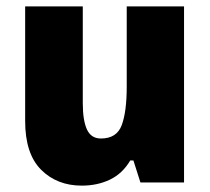

<svg xmlns="http://www.w3.org/2000/svg" viewBox="-20 -666 658 603"><path d="M558 -646V-93H421L399 -162H389Q365 -121 325.5 -102Q286 -83 237 -83Q159 -83 109 -133Q59 -183 59 -286V-646H240V-342Q240 -288 253 -259.5Q266 -231 297 -231Q347 -231 362.5 -273.5Q378 -316 378 -393V-646Z"/></svg>

Font: Noto Sans Telugu UI SemiCondensed Black
Style: Regular
Weight: 900
Width: 4
Designer: Jelle Bosma - Monotype Design Team
Foundry: Monotype Imaging Inc.
Version: Version 2.005; ttfautohint (v1.8.4.7-5d5b)